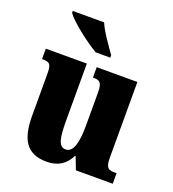

<svg xmlns="http://www.w3.org/2000/svg" viewBox="-140 -873 891 989"><g transform="rotate(20 305.5 -378.0)"><path d="M273 -606H353V-619C327 -657 279 -721 261 -766H89V-756C111 -721 211 -642 273 -606ZM227 10C290 10 330 -18 355 -68H359L385 0H587V-58H576C546 -58 527 -61 527 -119V-536H304V-479H307C338 -479 355 -474 355 -418V-232C355 -140 339 -83 298 -83C258 -83 250 -131 250 -226V-536H25V-479H29C74 -479 77 -464 77 -407V-188C77 -55 119 10 227 10Z"/></g></svg>

Font: Noto Serif Georgian Condensed Black
Style: Regular
Weight: 900
Width: 3
Designer: Monotype Design Team, Akaki Razmadze
Foundry: Google LLC
Version: Version 2.003